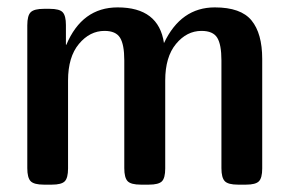

<svg xmlns="http://www.w3.org/2000/svg" viewBox="-20 -502 787 522"><path d="M54.2 -44.9V-433.1Q54.2 -460 63.7 -469Q73.2 -478 99.1 -478H115.2Q142.1 -478 150.6 -468.5Q159.2 -459 159.2 -434.1V-380.9L160.2 -379.9Q203.1 -481.9 299.8 -481.9Q411.6 -481.9 425.8 -384.8Q471.7 -481.9 564 -481.9Q634.8 -481.9 663.8 -446.5Q692.9 -411.1 692.9 -341.8V-43.9Q692.9 -18.1 683.8 -9Q674.8 0 648.9 0H627Q600.1 0 591.1 -9.5Q582 -19 582 -44.9V-337.9Q582 -380.9 570.6 -399.4Q559.1 -418 527.8 -418Q487.8 -418 458.5 -382.6Q429.2 -347.2 429.2 -283.2V-43.9Q429.2 -18.1 420.2 -9Q411.1 0 384.8 0H362.8Q335.9 0 326.9 -9.5Q317.9 -19 317.9 -44.9V-337.9Q317.9 -380.9 306.4 -399.4Q294.9 -418 264.2 -418Q224.1 -418 194.6 -382.6Q165 -347.2 165 -283.2V-43.9Q165 -18.1 156 -9Q147 0 121.1 0H99.1Q72.3 0 63.2 -9.5Q54.2 -19 54.2 -44.9Z"/></svg>

Font: CMU Sans Serif Demi Condensed
Style: DemiCondensed
Weight: 600
Width: 3
Version: Version 0.7.0